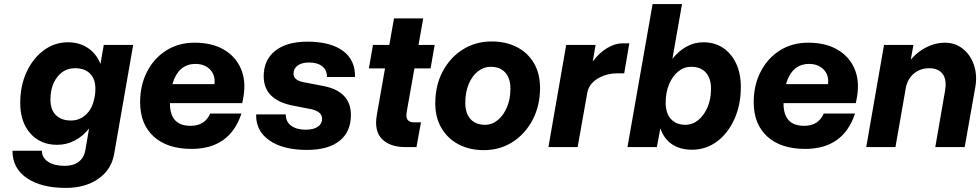

<svg xmlns="http://www.w3.org/2000/svg" viewBox="-20 -720 4799 940"><path d="M632 -500 539 33Q526 110 462 155Q398 200 302 200Q182 200 111.5 152Q41 104 41 18H185Q185 52 215.5 72Q246 92 297 92Q340 92 366 71.5Q392 51 398 15L416 -91Q386 -53 346 -32Q306 -11 260 -11Q178 -11 128.5 -67Q79 -123 79 -216Q79 -300 110 -367Q141 -434 194 -473.5Q247 -513 312 -513Q369 -513 410.5 -485Q452 -457 472 -407L488 -500ZM227 -232Q227 -183 253.5 -156.5Q280 -130 327 -130Q371 -130 402 -160Q433 -190 442 -240L444 -249Q447 -266 447 -285Q447 -333 421 -359.5Q395 -386 347 -386Q294 -386 260.5 -343Q227 -300 227 -232Z M666 -220Q666 -303 700 -369Q734 -435 794 -473Q854 -511 933 -511Q1018 -511 1076 -477Q1134 -443 1159.5 -383.5Q1185 -324 1172 -247L1166 -215H812V-213Q812 -104 913 -104Q983 -104 1009 -164H1162Q1105 9 918 9Q799 9 732.5 -51.5Q666 -112 666 -220ZM937 -407Q853 -407 824 -308H1030Q1035 -352 1008.5 -379.5Q982 -407 937 -407Z M1506 -185 1414 -203Q1271 -231 1271 -347Q1271 -426 1327 -471Q1383 -516 1485 -516Q1598 -516 1659 -471Q1720 -426 1718 -343H1581Q1581 -377 1557.5 -395.5Q1534 -414 1493 -414Q1457 -414 1437 -399Q1417 -384 1417 -359Q1417 -328 1464 -318L1563 -299Q1698 -273 1698 -157Q1698 -75 1642.5 -30.5Q1587 14 1482 14Q1366 14 1299 -32.5Q1232 -79 1234 -160H1379Q1379 -124 1405.5 -104.5Q1432 -85 1477 -85Q1515 -85 1536 -99.5Q1557 -114 1557 -138Q1557 -173 1506 -185Z M2041 -121 2019 0H1964Q1889 0 1850 -39.5Q1811 -79 1825 -158L1865 -385H1786L1806 -500H1886L1909 -630H2052L2029 -500H2108L2088 -385H2009L1972 -177Q1966 -146 1975.5 -133.5Q1985 -121 2007 -121Z M2111 -214Q2111 -301 2147 -369.5Q2183 -438 2245.5 -477.5Q2308 -517 2387 -517Q2458 -517 2511.5 -489Q2565 -461 2594.5 -410Q2624 -359 2624 -289Q2624 -203 2588 -134Q2552 -65 2490 -25Q2428 15 2349 15Q2278 15 2224.5 -13.5Q2171 -42 2141 -93.5Q2111 -145 2111 -214ZM2479 -286Q2479 -337 2453.5 -365Q2428 -393 2382 -393Q2348 -393 2319.5 -370.5Q2291 -348 2274.5 -308Q2258 -268 2258 -217Q2258 -165 2283.5 -137Q2309 -109 2355 -109Q2389 -109 2417 -132Q2445 -155 2462 -195Q2479 -235 2479 -286Z M2752 -500H2896L2882 -419Q2914 -462 2953 -485Q2992 -508 3028 -508H3061L3036 -361H3003Q2951 -361 2908.5 -336.5Q2866 -312 2856 -270L2808 0H2665Z M3175 -700H3319L3272 -432Q3302 -470 3340.5 -491.5Q3379 -513 3424 -513Q3479 -513 3520 -485.5Q3561 -458 3584 -409Q3607 -360 3607 -294Q3607 -207 3575.5 -137Q3544 -67 3490 -27Q3436 13 3368 13Q3309 13 3269.5 -14Q3230 -41 3213 -92L3196 0H3052ZM3461 -286Q3461 -337 3435.5 -365Q3410 -393 3364 -393Q3329 -393 3301 -370.5Q3273 -348 3256 -308Q3239 -268 3239 -217Q3239 -166 3264.5 -137.5Q3290 -109 3336 -109Q3370 -109 3398.5 -132Q3427 -155 3444 -195Q3461 -235 3461 -286Z M3670 -220Q3670 -303 3704 -369Q3738 -435 3798 -473Q3858 -511 3937 -511Q4022 -511 4080 -477Q4138 -443 4163.5 -383.5Q4189 -324 4176 -247L4170 -215H3816V-213Q3816 -104 3917 -104Q3987 -104 4013 -164H4166Q4109 9 3922 9Q3803 9 3736.5 -51.5Q3670 -112 3670 -220ZM3941 -407Q3857 -407 3828 -308H4034Q4039 -352 4012.5 -379.5Q3986 -407 3941 -407Z M4607 -277Q4616 -330 4595 -358Q4574 -386 4529 -386Q4488 -386 4457.5 -362.5Q4427 -339 4416 -297L4364 0H4221L4308 -500H4452L4439 -428Q4473 -468 4517 -489.5Q4561 -511 4605 -511Q4658 -511 4695.5 -480Q4733 -449 4749 -399.5Q4765 -350 4755 -294L4703 0H4559Z"/></svg>

Font: Overused Grotesk
Style: Bold Italic
Weight: 700
Italic angle: -10°
Version: Version 0.003